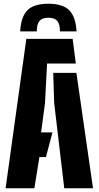

<svg xmlns="http://www.w3.org/2000/svg" viewBox="-20 -1008 528 1028"><path d="M239 -988Q315 -988 350 -953.8Q385 -919.5 390 -840H301Q301 -879 286.5 -896Q272 -913 239 -913Q206 -913 191.5 -896Q177 -879 177 -840H88Q92.5 -919.5 127.5 -953.8Q162.5 -988 239 -988ZM10 0 121 -800H369L386 -668H232L221 -456L200 -299H261L226 -167H191L164 0ZM324 0 270 -457 265 -618H389L478 0Z"/></svg>

Font: Big Shoulders Stencil Display Thin Black
Style: Regular
Weight: 900
Version: Version 2.001